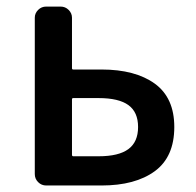

<svg xmlns="http://www.w3.org/2000/svg" viewBox="-20 -570 601 590"><path d="M122.1 0Q107.4 0 97.2 -10.3Q86.9 -20.5 86.9 -35.2V-515.6Q86.9 -529.3 97.2 -539.6Q107.4 -549.8 122.1 -549.8H166Q180.7 -549.8 190.9 -539.6Q201.2 -529.3 201.2 -515.6V-360.4Q201.2 -356.4 205.1 -356.4H292Q395.5 -356.4 455.6 -313Q515.6 -269.5 515.6 -179.7Q515.6 -87.9 455.6 -43.9Q395.5 0 292 0ZM201.2 -94.7Q201.2 -89.8 205.1 -89.8H283.2Q344.7 -89.8 374.5 -111.8Q404.3 -133.8 404.3 -179.7Q404.3 -225.6 374.5 -247.1Q344.7 -268.6 283.2 -268.6H205.1Q201.2 -268.6 201.2 -264.6Z"/></svg>

Font: Gen Jyuu GothicL Medium
Style: Regular
Weight: 500
Designer: [Source Han Sans]
Ryoko NISHIZUKA  (kana & ideographs); Paul D. Hunt (Latin, Greek & Cyrillic); Wenlong ZHANG  (bopomofo
Version: Version 1.002.20150607